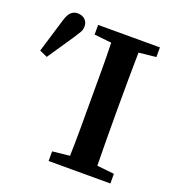

<svg xmlns="http://www.w3.org/2000/svg" viewBox="-158 -780 800 879"><g transform="rotate(20 242.5 -340.5)"><path d="M177 -616V-663H478V-616L394 -607Q393 -545 392.5 -481.5Q392 -418 392 -353V-310Q392 -247 392.5 -183.5Q393 -120 394 -56L478 -47V0H177V-47L261 -56Q263 -118 263 -182Q263 -246 263 -310V-353Q263 -416 263 -479.5Q263 -543 261 -607ZM-32 -462 18 -627Q27 -657 40 -669Q53 -681 71 -681Q93 -681 107 -668.5Q121 -656 121 -635Q121 -619 113.5 -606Q106 -593 92 -572L6 -445Z"/></g></svg>

Font: Source Serif Pro Semibold
Style: Regular
Weight: 600
Designer: Frank Grießhammer
Foundry: Adobe Systems Incorporated
Version: Version 3.000;hotconv 1.0.109;makeotfexe 2.5.65596